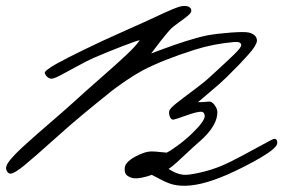

<svg xmlns="http://www.w3.org/2000/svg" viewBox="-45 -614 943 639"><path d="M877.9 -138.2Q877.4 -121.6 823.2 -89.8Q769 -58.1 710 -32.2Q616.7 8.3 556.2 3.9Q536.1 2.4 521 -2.7Q505.9 -7.8 487.1 -18.1Q468.3 -28.3 460 -32.2Q447.8 -26.9 427 -22.7Q406.2 -18.6 394 -22Q378.9 -26.9 374 -34.2Q369.1 -41.5 370.1 -54.2Q370.6 -73.7 404.3 -92.3Q438 -110.8 461.9 -109.9Q472.7 -109.9 488.8 -107.9Q504.9 -106 509.8 -106Q522 -111.8 547.6 -130.6Q573.2 -149.4 594.2 -169.9Q639.2 -213.4 636.2 -230Q634.3 -242.2 624 -242.2Q609.4 -242.2 573.5 -229.2Q537.6 -216.3 532.2 -215.8Q524.4 -215.3 520.5 -225.1Q516.6 -234.9 518.1 -244.1Q519.5 -252.4 542 -270.3Q564.5 -288.1 600.1 -314.5Q635.7 -340.8 655.8 -359.9Q663.6 -367.2 681.9 -383.8Q700.2 -400.4 710.4 -410.2Q720.7 -419.9 733.4 -432.1Q746.1 -444.3 752 -452.1Q757.8 -460 757.8 -463.9Q757.8 -476.1 733.9 -474.1Q665.5 -468.3 602.1 -448.2Q497.6 -415 430.2 -379.9Q403.8 -365.7 374.8 -345.9Q345.7 -326.2 329.1 -313.2Q312.5 -300.3 278.3 -272.2Q244.1 -244.1 233.9 -235.8Q192.4 -201.7 131.6 -147Q70.8 -92.3 37.1 -64.5Q3.4 -36.6 -9.8 -36.1Q-17.1 -36.1 -21.7 -43.9Q-26.4 -51.8 -23.9 -60.1Q-21.5 -69.8 -7.8 -85.9Q5.9 -102.1 30.5 -124.8Q55.2 -147.5 80.1 -169.2Q105 -190.9 140.9 -221.9Q176.8 -252.9 202.1 -275.9Q233.9 -305.2 288.3 -352.8Q342.8 -400.4 375.2 -430.9Q407.7 -461.4 419.9 -480Q413.6 -480 364 -460.9Q314.5 -441.9 268.1 -421.9Q245.6 -412.1 211.2 -393.1Q176.8 -374 154.1 -362.3Q131.3 -350.6 124 -352.1Q110.4 -355 104 -370.1Q102.5 -374 112.8 -382.3Q123 -390.6 142.8 -401.6Q162.6 -412.6 184.3 -423.6Q206.1 -434.6 233.9 -448.2Q260.7 -461.4 294.4 -477.1Q328.1 -492.7 370.4 -511.5Q412.6 -530.3 434.1 -540Q448.2 -546.4 469.7 -556.4Q491.2 -566.4 503.4 -572Q515.6 -577.6 529.8 -583.5Q543.9 -589.4 553.5 -592Q563 -594.7 569.8 -594.2Q579.1 -594.2 585.4 -590.1Q591.8 -585.9 591.8 -578.1Q591.8 -571.3 579.3 -561Q566.9 -550.8 548.1 -537.6Q529.3 -524.4 520 -514.2Q492.7 -482.9 458 -436Q459 -436.5 495.1 -450Q531.2 -463.4 572 -476.6Q612.8 -489.7 644 -496.1Q679.2 -502.4 723.1 -505.6Q767.1 -508.8 782.2 -505.9Q794.4 -503.4 802.5 -496.1Q810.5 -488.8 810.1 -478Q809.6 -470.7 802.2 -458.7Q794.9 -446.8 778.8 -429.2Q762.7 -411.6 752.2 -400.4Q741.7 -389.2 719.7 -367.7Q713.4 -361.3 710 -357.9Q689.5 -337.4 653.3 -307.4Q617.2 -277.3 613.8 -273.9Q632.8 -273.9 649.9 -275.9Q659.2 -277.3 668.2 -265.6Q677.2 -253.9 678.2 -244.1Q681.2 -196.8 618.2 -142.1Q600.6 -127 578.6 -106.2Q556.6 -85.4 542 -72.3Q527.3 -59.1 516.1 -51.8Q541.5 -34.7 565.9 -32.2Q580.6 -30.8 619.4 -39.3Q658.2 -47.9 691.9 -62Q714.8 -71.3 757.1 -93.8Q799.3 -116.2 831.3 -133.8Q863.3 -151.4 866.2 -151.9Q872.6 -152.3 875.2 -148.9Q877.9 -145.5 877.9 -138.2Z"/></svg>

Font: Gogol
Style: Regular
Weight: 400
Italic angle: -48°
Designer: Gennady Fridman
Foundry: ParaType Ltd
Version: Version 1.001